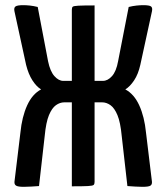

<svg xmlns="http://www.w3.org/2000/svg" viewBox="-20 -721 644 743"><path d="M72 2Q50 2 42.5 -2.5Q35 -7 36 -18L59 -208Q65 -269 85 -313Q105 -357 139 -375Q121 -386 105.5 -410Q90 -434 81 -470L36 -677Q33 -691 40 -696Q47 -701 70 -701Q82 -701 96 -699.5Q110 -698 126 -694L166 -484Q174 -445 190.5 -426.5Q207 -408 225 -408H258V-683Q258 -692 261.5 -695Q265 -698 283.5 -699Q302 -700 346 -700V-408H378Q397 -408 413.5 -426.5Q430 -445 437 -484L478 -694Q494 -698 508.5 -699.5Q523 -701 534 -701Q558 -701 564.5 -696Q571 -691 568 -677L523 -470Q515 -434 499 -410Q483 -386 465 -375Q499 -357 519 -313Q539 -269 545 -208L568 -18Q569 -7 562 -2.5Q555 2 531 2Q518 2 503.5 1Q489 0 473 -1L451 -195Q446 -248 434.5 -275.5Q423 -303 407.5 -314Q392 -325 375 -325H346V-17Q346 -9 342.5 -5.5Q339 -2 320.5 -1Q302 0 258 0V-325H229Q212 -325 196.5 -314Q181 -303 169.5 -275.5Q158 -248 153 -195L131 -1Q116 0 101 1Q86 2 72 2Z"/></svg>

Font: Yanone Kaffeesatz Medium
Style: Regular
Weight: 500
Designer: Yanone (Cyrillic: Daniel Pouzeot, Huerta Tipografica, and Cyreal)
Foundry: Yanone
Version: Version 2.003